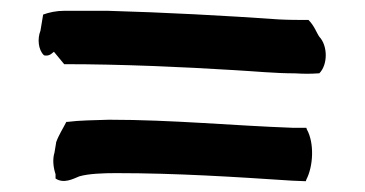

<svg xmlns="http://www.w3.org/2000/svg" viewBox="-20 -533 677 356"><path d="M55 -476C49 -461 51 -441 61 -431L63 -430H64C73 -429 78 -436 80 -437L99 -414H101C203 -414 317 -409 414 -403C450 -401 490 -397 527 -397C544 -396 556 -396 570 -397H572C588 -413 588 -448 572 -465C567 -472 563 -485 552 -496H550C534 -496 516 -496 497 -497C398 -504 285 -510 179 -513H100C84 -513 71 -510 60 -506ZM81 -250C77 -237 79 -222 83 -210V-202C98 -192 115 -201 127 -206C144 -211 171 -212 195 -212C308 -212 415 -205 522 -198L547 -197L548 -200C561 -225 563 -268 549 -293L548 -296H524C412 -300 300 -311 182 -311C154 -310 128 -310 105 -307H103C97 -295 89 -283 84 -269V-268Z"/></svg>

Font: Hussar Pisanka
Style: Sbd
Weight: 600
Designer: Robert Jablonski
Foundry: Cannot Into Space Fonts
Version: Version 1.070